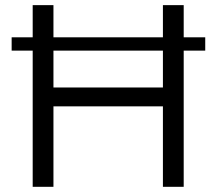

<svg xmlns="http://www.w3.org/2000/svg" viewBox="-20 -720 834 740"><path d="M771 -576.2V-524.9H688V0H607.9V-310.1H186V0H106V-524.9H24.9V-576.2H106V-700.2H186V-576.2H607.9V-700.2H688V-576.2ZM607.9 -382.8V-524.9H186V-382.8Z"/></svg>

Font: Montserrat-Arabic Light
Style: Regular
Weight: 300
Designer: Mohamed Gaber
Foundry: Kief Type Foundry
Version: Version 5.008;PS 005.008;hotconv 1.0.88;makeotf.lib2.5.64775